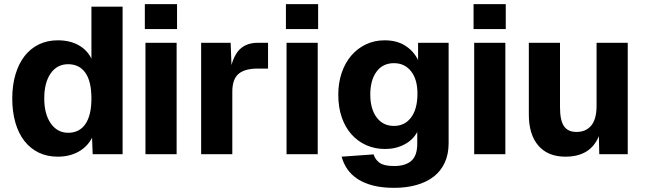

<svg xmlns="http://www.w3.org/2000/svg" viewBox="-20 -742 3106 924"><path d="M258 12Q207 12 166.5 -7.5Q126 -27 97.5 -63.5Q69 -100 54 -152Q39 -204 39 -268Q39 -332 54.5 -384Q70 -436 98.5 -472.5Q127 -509 167.5 -528.5Q208 -548 258 -548Q316 -548 357.5 -525Q399 -502 420 -460V-710H570V0H426L423 -79Q400 -35 357 -11.5Q314 12 258 12ZM308 -103Q362 -103 391 -145Q420 -187 420 -268Q420 -350 391 -391.5Q362 -433 308 -433Q255 -433 224 -389Q193 -345 193 -268Q193 -193 224.5 -148Q256 -103 308 -103Z M680 0V-536H830V0ZM677 -602V-722H832V-602Z M948 0V-536H1090L1094 -429Q1110 -486 1141 -511Q1172 -536 1221 -536H1270V-412H1221Q1158 -412 1128 -386.5Q1098 -361 1098 -301V0Z M1359 0V-536H1509V0ZM1356 -602V-722H1511V-602Z M1877 162Q1819 162 1776 151Q1733 140 1702 120Q1671 100 1652 72.5Q1633 45 1624 12L1778 1Q1786 27 1807.5 42Q1829 57 1877 57Q1931 57 1959.5 32Q1988 7 1988 -50V-107Q1968 -69 1926.5 -47Q1885 -25 1833 -25Q1784 -25 1742.5 -43.5Q1701 -62 1671 -96Q1641 -130 1624.5 -178Q1608 -226 1608 -286Q1608 -344 1624.5 -392Q1641 -440 1670.5 -474.5Q1700 -509 1741 -528.5Q1782 -548 1831 -548Q1890 -548 1930.5 -522Q1971 -496 1992 -453V-536H2139V-53Q2139 1 2120 41.5Q2101 82 2066.5 108.5Q2032 135 1983.5 148.5Q1935 162 1877 162ZM1876 -136Q1927 -136 1957.5 -175.5Q1988 -215 1989 -287Q1990 -358 1959 -398Q1928 -438 1876 -438Q1822 -438 1792 -397Q1762 -356 1762 -287Q1762 -218 1792.5 -177Q1823 -136 1876 -136Z M2262 0V-536H2412V0ZM2259 -602V-722H2414V-602Z M2701 12Q2617 12 2571 -41Q2525 -94 2525 -191V-536H2675V-226Q2675 -163 2694 -135Q2713 -107 2754 -107Q2800 -107 2825.5 -138Q2851 -169 2851 -233V-536H3001V0H2864L2862 -87Q2822 12 2701 12Z"/></svg>

Font: Geist
Style: Bold
Weight: 400
Designer: Basement.studio, Andrés Briganti, Mateo Zaragoza
Foundry: Basement.studio, Vercel, Andrés Briganti, Guido Ferreyra, Mateo Zaragoza
Version: Version 1.401